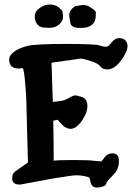

<svg xmlns="http://www.w3.org/2000/svg" viewBox="-20 -850 621 868"><path d="M343.3 -723.6H342.3Q300.3 -723.6 297.9 -747.6L293.5 -773.9Q293 -777.8 293 -781.2Q293 -804.7 319.8 -822.3L357.9 -828.1L380.4 -822.8V-821.3Q409.2 -805.7 412.1 -796.9H413.1V-780.3Q413.1 -723.6 343.3 -723.6ZM265.1 -774.9Q265.1 -755.4 247.8 -739.7Q230.5 -724.1 203.4 -724.1Q176.3 -724.1 165.3 -728Q154.3 -731.9 145.8 -744.1Q137.2 -756.3 137.2 -777.3Q137.2 -798.3 159.7 -814Q182.1 -829.6 204.8 -829.6Q227.5 -829.6 242.7 -818.4Q257.8 -807.1 262.2 -799.8ZM222.7 -123.5Q245.6 -126.5 314.5 -126.5Q383.3 -126.5 406.2 -123L438 -120.1Q442.9 -124.5 454.3 -140.6Q465.8 -156.7 488.3 -156.7H489.3Q517.6 -156.7 517.6 -121.1Q517.6 -85.4 492.7 -60.1Q467.8 -34.7 461.9 -25.9Q461.4 -12.2 446 -7.1Q430.7 -2 419.4 -2Q394 -2 389.2 -27.8Q385.7 -43.9 382.8 -47.9Q378.4 -50.3 360.6 -54Q342.8 -57.6 325.7 -57.6Q308.6 -57.6 222.2 -43.5L71.3 -15.6H69.3Q35.2 -15.6 35.2 -42.5Q35.2 -46.4 36.6 -57.6Q38.1 -68.8 61.5 -84L106.4 -115.2L98.6 -406.7Q92.3 -516.6 84.5 -540Q84 -540.5 83.5 -541L72.8 -542L71.3 -540H66.4Q21.5 -540 21.5 -579.6V-580.1Q21.5 -599.6 43.7 -616.2Q65.9 -632.8 103.3 -642.1Q140.6 -651.4 274.4 -651.4Q408.2 -651.4 428.2 -645Q448.2 -638.7 454.6 -638.7Q460.9 -638.7 466.3 -640.1Q471.7 -641.6 485.8 -659.7Q500 -677.7 518.8 -677.7Q537.6 -677.7 547.1 -667.2Q556.6 -656.7 556.6 -640.1Q556.6 -623.5 538.6 -593.3Q503.4 -536.1 464.8 -536.1Q444.3 -536.1 433.1 -550.3Q421.9 -564.5 388.4 -574.7Q355 -585 343.8 -585L212.9 -566.4Q216.3 -477.5 218.8 -389.2Q230 -390.6 251.2 -393.1Q272.5 -395.5 291.5 -407.2Q310.5 -418.9 322.3 -418.9H322.8L351.1 -411.6Q375 -402.3 375 -370.6Q375 -338.9 349.6 -303.2Q324.2 -267.6 299.8 -267.6Q275.4 -267.6 253.9 -293.5L240.7 -308.6L220.7 -304.2Q222.7 -213.4 222.7 -123.5Z"/></svg>

Font: Drukaatie burti
Style: Demi
Weight: 600
Version: Version 0.14